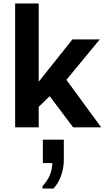

<svg xmlns="http://www.w3.org/2000/svg" viewBox="-20 -740 640 1116"><path d="M68 0V-720H205V-265L401 -511H560L366 -276L568 0H405L269 -181L205 -119V0ZM227 356V342Q256 311 270 277Q284 243 284 208H229V72H351V188Q351 234 336 278.5Q321 323 291 356Z"/></svg>

Font: Chivo Mono Medium SemiBold
Style: Regular
Weight: 600
Monospace: yes
Version: Version 1.008